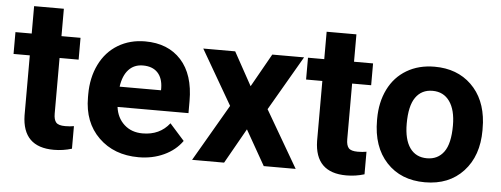

<svg xmlns="http://www.w3.org/2000/svg" viewBox="-46 -778 2369 907"><g transform="rotate(5 1138.0 -324.0)"><path d="M223.1 -658.2V-528.3H313.5V-424.8H223.1V-161.1Q223.1 -131.8 234.4 -119.1Q245.6 -106.4 277.3 -106.4Q300.8 -106.4 318.8 -109.9V-2.9Q277.3 9.8 233.4 9.8Q85 9.8 82 -140.1V-424.8H4.9V-528.3H82V-658.2Z M635.3 9.8Q519 9.8 446 -61.5Q373 -132.8 373 -251.5V-265.1Q373 -344.7 403.8 -407.5Q434.6 -470.2 491 -504.2Q547.4 -538.1 619.6 -538.1Q728 -538.1 790.3 -469.7Q852.5 -401.4 852.5 -275.9V-218.3H516.1Q522.9 -166.5 557.4 -135.3Q591.8 -104 644.5 -104Q726.1 -104 772 -163.1L841.3 -85.4Q809.6 -40.5 755.4 -15.4Q701.2 9.8 635.3 9.8ZM619.1 -423.8Q577.1 -423.8 551 -395.5Q524.9 -367.2 517.6 -314.5H713.9V-325.7Q712.9 -372.6 688.5 -398.2Q664.1 -423.8 619.1 -423.8Z M1133.8 -370.6 1222.7 -528.3H1373.5L1223.1 -269.5L1379.9 0H1228.5L1134.3 -166L1040.5 0H888.7L1045.4 -269.5L895.5 -528.3H1046.9Z M1610.4 -658.2V-528.3H1700.7V-424.8H1610.4V-161.1Q1610.4 -131.8 1621.6 -119.1Q1632.8 -106.4 1664.6 -106.4Q1688 -106.4 1706.1 -109.9V-2.9Q1664.6 9.8 1620.6 9.8Q1472.2 9.8 1469.2 -140.1V-424.8H1392.1V-528.3H1469.2V-658.2Z M1742.7 -269Q1742.7 -347.7 1772.9 -409.2Q1803.2 -470.7 1860.1 -504.4Q1917 -538.1 1992.2 -538.1Q2099.1 -538.1 2166.7 -472.7Q2234.4 -407.2 2242.2 -294.9L2243.2 -258.8Q2243.2 -137.2 2175.3 -63.7Q2107.4 9.8 1993.2 9.8Q1878.9 9.8 1810.8 -63.5Q1742.7 -136.7 1742.7 -262.7ZM1883.8 -258.8Q1883.8 -183.6 1912.1 -143.8Q1940.4 -104 1993.2 -104Q2044.4 -104 2073.2 -143.3Q2102.1 -182.6 2102.1 -269Q2102.1 -342.8 2073.2 -383.3Q2044.4 -423.8 1992.2 -423.8Q1940.4 -423.8 1912.1 -383.5Q1883.8 -343.3 1883.8 -258.8Z"/></g></svg>

Font: SteelSelectRoboto
Style: Roboto-Bold
Weight: 700
Designer: Google
Version: Version 2.137; 2017